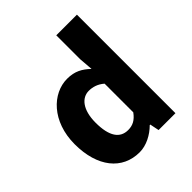

<svg xmlns="http://www.w3.org/2000/svg" viewBox="-196 -827 966 966"><g transform="rotate(-45 286.5 -344.5)"><path d="M39 -248C39 -86 119 12 242 12C290 12 339 -14 374 -49H378L388 0H508V-701H361V-532L367 -456C333 -488 300 -508 245 -508C141 -508 39 -410 39 -248ZM361 -153C337 -120 312 -108 280 -108C223 -108 190 -152 190 -250C190 -344 231 -388 279 -388C306 -388 335 -380 361 -357Z"/></g></svg>

Font: Cambridge Sans Bold
Style: Regular
Weight: 700
Version: Version 2.020;PS 002.020;hotconv 1.0.88;makeotf.lib2.5.64775